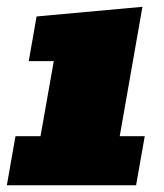

<svg xmlns="http://www.w3.org/2000/svg" viewBox="-35 -553 488 573"><path d="M-14.6 0 11.2 -146.5H85.9L125.5 -370.6H50.8L74.2 -503.9L390.1 -532.7L322.3 -146.5H397L371.1 0Z"/></svg>

Font: Bevan
Style: Italic
Weight: 400
Italic angle: -10°
Designer: Vernon Adams
Foundry: Vernon Adams
Version: Version 2.100; ttfautohint (v1.8.3)